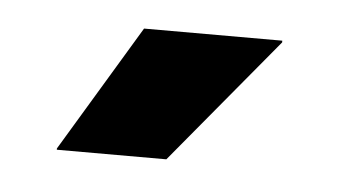

<svg xmlns="http://www.w3.org/2000/svg" viewBox="-27 -723 399 220"><g transform="rotate(5 172.0 -613.5)"><path d="M131.5 -687H290.5V-685L170 -540H44V-541.5Z"/></g></svg>

Font: Anek Gujarati
Style: Bold
Weight: 700
Version: Version 1.003